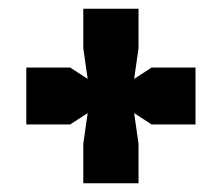

<svg xmlns="http://www.w3.org/2000/svg" viewBox="-20 -540 506 438"><path d="M170 -122H296V-212L286 -282L326 -256H426V-386H326L286 -360L296 -430V-520H170V-430L180 -360L140 -386H40V-256H140L180 -282L170 -212Z"/></svg>

Font: Pescante Normal
Style: Regular
Weight: 400
Designer: Ariel Martín Pérez
Foundry: Tunera Type Foundry
Version: Version 1.000;FEAKit 1.0